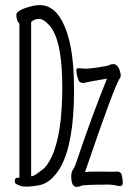

<svg xmlns="http://www.w3.org/2000/svg" viewBox="-20 -727 540 752"><path d="M131 -1Q79 8 60 1Q41 -6 39.5 -10Q38 -14 38 -20Q38 -31 51 -31H56V-634Q44 -646 44 -669Q44 -687 101 -702Q118 -707 136 -707Q218 -707 253 -561Q270 -487 270 -374Q270 -166 217 -72Q180 -9 131 -1ZM102 -37H107Q113 -37 144 -61Q163 -73 181 -110Q224 -199 224 -385.5Q224 -572 173 -628Q151 -653 133 -653Q115 -653 102 -641ZM280 5Q259 5 259 -37Q259 -52 265.5 -62Q272 -72 276 -83Q338 -268 399 -419Q321 -406 307 -402Q292 -402 288 -412Q279 -434 279 -454Q279 -460 292 -460Q305 -458 317.5 -458Q330 -458 367 -463.5Q404 -469 409 -472.5Q414 -476 427 -476Q444 -472 451 -444Q455 -429 450 -421Q430 -397 313 -53Q326 -55 358.5 -55Q391 -55 405.5 -54.5Q420 -54 437 -55Q454 -56 457.5 -39Q461 -22 461 -9Q461 2 447 2Q427 -3 411 -4Q307 -4 298.5 0.5Q290 5 280 5Z"/></svg>

Font: LXGW WenKai Mono TC Light
Style: Regular
Weight: 300
Designer: LXGW / Fontworks Inc.
Foundry: LXGW / Fontworks Inc.
Version: Version 1.330